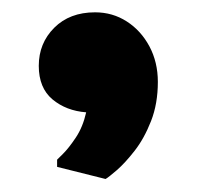

<svg xmlns="http://www.w3.org/2000/svg" viewBox="-20 -760 350 307"><path d="M71.3 -493.2V-504.7Q71.3 -504.7 80.6 -513.9Q89.9 -523.1 101.2 -540Q112.5 -556.9 117.8 -580.4Q85.9 -582.8 63.9 -601.1Q42 -619.5 42 -654.7Q42 -690.9 66.7 -715.6Q91.4 -740.3 132 -740.3Q160 -740.3 182.7 -725.7Q205.3 -711.2 218.9 -685.9Q232.4 -660.6 232.4 -629Q232.4 -594.2 221.5 -566.4Q210.6 -538.6 195.4 -519.1Q180.2 -499.6 166.9 -488Q153.6 -476.5 148.8 -473.8Z"/></svg>

Font: Kufam
Style: Italic
Weight: 400
Italic angle: -11°
Designer: Artur Schmal
Foundry: Original Type
Version: Version 1.301; ttfautohint (v1.8.3)